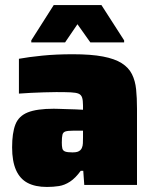

<svg xmlns="http://www.w3.org/2000/svg" viewBox="-20 -733 607 761"><path d="M166 8Q120 8 89.5 -8Q59 -24 43.5 -59Q28 -94 28 -149Q28 -206 41 -239.5Q54 -273 90 -287.5Q126 -302 193 -302Q201 -302 214.5 -301.5Q228 -301 245 -300.5Q262 -300 278.5 -299.5Q295 -299 309 -298V-315Q309 -335 305.5 -346Q302 -357 292 -361.5Q282 -366 260.5 -367Q239 -368 203 -368Q179 -368 153.5 -367Q128 -366 103 -365Q78 -364 55 -362V-500Q93 -507 147.5 -512.5Q202 -518 269 -518Q341 -518 388 -509Q435 -500 462.5 -482.5Q490 -465 503 -439Q516 -413 519.5 -379Q523 -345 523 -302V0H314L310 -56H300Q279 -27 257.5 -13Q236 1 213.5 4.5Q191 8 166 8ZM267 -129Q279 -129 286 -131Q293 -133 298 -137.5Q303 -142 305 -148Q308 -155 308.5 -165Q309 -175 309 -188V-215H269Q249 -215 239.5 -212Q230 -209 227.5 -199Q225 -189 225 -168Q225 -154 227 -145Q229 -136 238 -132.5Q247 -129 267 -129ZM104 -565V-573L193 -713H382L472 -573V-565H338L287 -637L238 -565Z"/></svg>

Font: Saira Thin Black
Style: Regular
Weight: 900
Version: Version 1.101